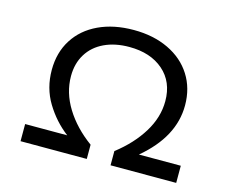

<svg xmlns="http://www.w3.org/2000/svg" viewBox="-96 -815 1151 952"><g transform="rotate(15 479.5 -339.0)"><path d="M879 0H542V-73Q626 -138 674 -216Q722 -294 722 -377Q722 -476 656 -533.5Q590 -591 481 -591Q408 -591 353 -565Q298 -539 268 -490.5Q238 -442 238 -377Q238 -292 286.5 -213.5Q335 -135 420 -73V0H80V-88H296Q228 -140 183 -214.5Q138 -289 138 -382Q138 -471 180.5 -538Q223 -605 300.5 -641.5Q378 -678 481 -678Q582 -678 659.5 -641Q737 -604 779.5 -537Q822 -470 822 -382Q822 -220 664 -88H879Z"/></g></svg>

Font: Madhuban
Style: Regular
Weight: 400
Designer: jaikishan Patel
Foundry: MagicType
Version: Version 1.000